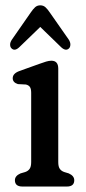

<svg xmlns="http://www.w3.org/2000/svg" viewBox="-20 -682 314 702"><path d="M193 -431V-89.5Q193 -72.5 198.8 -64.5Q204.5 -56.5 215 -53L231.5 -48Q251.5 -39 251.5 -23Q251.5 0 224.5 0H62Q34.5 0 34.5 -23Q34.5 -39 55 -48L72 -53Q82.5 -56.5 88.2 -64.5Q94 -72.5 94 -89.5V-342.5Q94 -358 89 -364.5Q84 -371 74.5 -373L45.5 -374.5Q26.5 -380.5 26.5 -396Q26.5 -413.5 51.5 -422.5L124 -448.5Q138 -453.5 148.5 -456.8Q159 -460 168 -460Q193 -460 193 -431ZM50.1 -509Q33.4 -493.5 21.8 -505.5Q17.2 -510 17 -518.5Q16.8 -527 23.4 -537L92.2 -636Q100.6 -648.5 108.3 -655.5Q116 -662.5 127.2 -662.5Q138.5 -662.5 146.2 -655.5Q153.9 -648.5 162.3 -636L231.5 -537Q237.7 -527 237.3 -518.5Q236.9 -510 232.7 -505.5Q221.1 -493.5 204 -509L127.2 -583.5Z"/></svg>

Font: Fraunces 72pt SuperSoft
Style: Regular
Weight: 400
Version: Version 1.000;[b76b70a41]